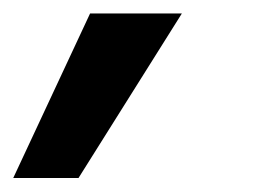

<svg xmlns="http://www.w3.org/2000/svg" viewBox="-271 -885 376 283"><path d="M-2.9 -865.2 -155.3 -622.6H-251.5L-138.2 -865.2Z"/></svg>

Font: Mardoto Medium
Style: Regular
Weight: 500
Designer: Christian Robertson, Vahan Hovhannisyan
Foundry: Google
Version: Version 1.000